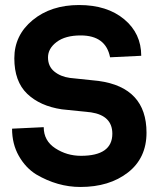

<svg xmlns="http://www.w3.org/2000/svg" viewBox="-20 -738 631 764"><path d="M563 -210Q563 -109 489 -51.5Q415 6 300 6Q209 6 124 -44Q82 -70 55 -117.5Q28 -165 28 -226L154 -232Q154 -178 200 -148Q246 -118 302 -118Q427 -118 427 -206Q427 -278 342 -291L226 -303Q139 -316 88 -365Q37 -414 37 -506Q37 -598 110 -658Q183 -718 294.5 -718Q406 -718 474 -661.5Q542 -605 542 -516L418 -510Q401 -597 301 -597Q240 -597 205.5 -571Q171 -545 171 -509.5Q171 -474 196 -453.5Q221 -433 258 -428L372 -416Q563 -390 563 -210Z"/></svg>

Font: Viga
Style: Regular
Weight: 400
Designer: Oscar Yáñez
Foundry: Fontstage
Version: Version 1.001